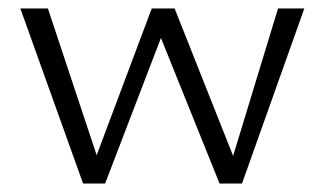

<svg xmlns="http://www.w3.org/2000/svg" viewBox="-20 -433 767 453"><path d="M176 0 28 -413H93L217 -40H198L338 -413H392L540 -40L522 -39L636 -413H698L551 0H498L351 -365H368L228 0Z"/></svg>

Font: Ysabeau Office Light
Style: Regular
Weight: 300
Designer: Christian Thalmann (Catharsis Fonts)
Version: Version 2.001;gftools[0.9.30]; featfreeze: tnum,lnum,ss02